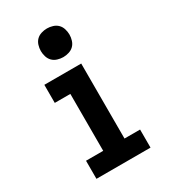

<svg xmlns="http://www.w3.org/2000/svg" viewBox="-185 -840 819 929"><g transform="rotate(-30 225.0 -375.0)"><path d="M74 0V-101H170V-419H83V-520H289V-101H376V0ZM230 -590Q214 -590 198 -595Q182 -600 171 -611Q160 -622 155 -638Q150 -654 150 -670Q150 -686 155 -702Q160 -718 171 -729Q182 -740 198 -745Q214 -750 230 -750Q246 -750 262 -745Q278 -740 289 -729Q300 -718 305 -702Q310 -686 310 -670Q310 -654 305 -638Q300 -622 289 -611Q278 -600 262 -595Q246 -590 230 -590Z"/></g></svg>

Font: Iosevka Etoile
Style: Bold
Weight: 700
Designer: Belleve Invis
Foundry: Belleve Invis
Version: Version 28.1.0; ttfautohint (v1.8.4)